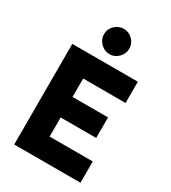

<svg xmlns="http://www.w3.org/2000/svg" viewBox="-221 -1046 1030 1157"><g transform="rotate(30 293.5 -467.0)"><path d="M68 0V-700H524V-552H229V-424H476V-281H229V-148H529V0ZM292 -758Q257 -758 230.5 -784.5Q204 -811 204 -846Q204 -883 230.5 -908.5Q257 -934 292 -934Q328 -934 354 -908.5Q380 -883 380 -846Q380 -811 354 -784.5Q328 -758 292 -758Z"/></g></svg>

Font: Figtree Light ExtraBold
Style: Regular
Weight: 800
Version: Version 2.001;gftools[0.9.30]